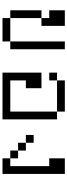

<svg xmlns="http://www.w3.org/2000/svg" viewBox="480 -1020 540 1540"><g transform="rotate(90 750.0 -250.0)"><path d="M187.5 -312.5H125V-375H62.5V-500H187.5ZM62.5 -312.5H125V-62.5H62.5ZM125 -62.5H312.5V0H125ZM312.5 -500H375V-62.5H312.5Z M875 -437.5H625V-500H875ZM562.5 -312.5H687.5V-187.5H625V-62.5H875V-437.5H937.5V0H562.5ZM562.5 -437.5H625V-375H562.5Z M1375 0H1250V-62.5H1312.5V-375H1250V-500H1375ZM1062.5 -250H1125V-187.5H1062.5ZM1125 -187.5H1187.5V-125H1125ZM1187.5 -125H1250V-62.5H1187.5Z"/></g></svg>

Font: 寒蝉点阵体 16px
Style: Regular
Weight: 400
Designer: Designed by Warren2060
Foundry: ChillType
Version: Version 1.000